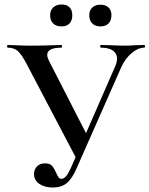

<svg xmlns="http://www.w3.org/2000/svg" viewBox="-20 -826 668 858"><path d="M132 -48Q132 -68 145 -82Q158 -96 181 -96Q203 -96 212.5 -85Q222 -74 231 -54Q237 -40 241.5 -33.5Q246 -27 255 -27Q265 -27 274.5 -37.5Q284 -48 296 -74L494 -528Q503 -548 503 -564Q503 -587 484.5 -600Q466 -613 430 -613Q428 -613 428 -619Q428 -625 430 -625L474 -624Q510 -622 540 -622Q560 -622 584 -624L625 -625Q628 -625 628 -619Q628 -613 625 -613Q597 -613 568.5 -589Q540 -565 522 -526L322 -73Q302 -27 278 -7.5Q254 12 216 12Q179 12 155.5 -4.5Q132 -21 132 -48ZM14 -613Q12 -613 12 -619Q12 -625 14 -625L47 -624Q77 -622 117 -622Q177 -622 221 -624Q235 -625 255 -625Q257 -625 257 -619Q257 -613 255 -613Q191 -613 191 -581Q191 -570 200 -552L373 -214L324 -112L98 -542Q77 -582 60 -597.5Q43 -613 14 -613ZM204 -758Q204 -780 218 -793Q232 -806 255 -806Q278 -806 290.5 -793.5Q303 -781 303 -758Q303 -734 290.5 -721Q278 -708 255 -708Q231 -708 217.5 -721Q204 -734 204 -758ZM379 -758Q379 -780 392.5 -792.5Q406 -805 429 -805Q452 -805 465 -792.5Q478 -780 478 -758Q478 -734 465 -721Q452 -708 429 -708Q406 -708 392.5 -721Q379 -734 379 -758Z"/></svg>

Font: Cormorant SC SemiBold
Style: Regular
Weight: 600
Designer: Christian Thalmann (Catharsis Fonts)
Foundry: Catharsis Fonts
Version: Version 4.000